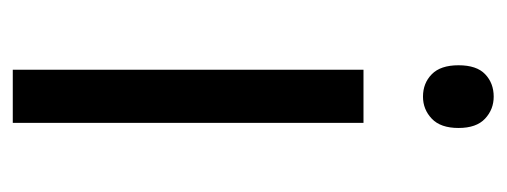

<svg xmlns="http://www.w3.org/2000/svg" viewBox="-260 -514 774 293"><g transform="rotate(90 126.5 -367.0)"><path d="M167 0H85.9V-535.2H167ZM79.1 -680.2Q79.1 -708 92.8 -720.9Q106.4 -733.9 127 -733.9Q146.5 -733.9 160.6 -720.7Q174.8 -707.5 174.8 -680.2Q174.8 -652.8 160.6 -639.4Q146.5 -626 127 -626Q106.4 -626 92.8 -639.4Q79.1 -652.8 79.1 -680.2Z"/></g></svg>

Font: f0_58959 
Style: Regular
Weight: 400
Foundry: Ascender Corporation
Version: Version 1.10